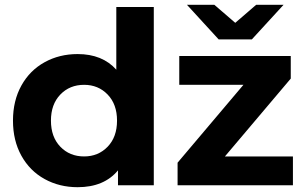

<svg xmlns="http://www.w3.org/2000/svg" viewBox="-20 -771 1273 799"><path d="M620 -742V0H471V-62Q413 8 303 8Q227 8 165.5 -26Q104 -60 69 -123Q34 -186 34 -269Q34 -352 69 -415Q104 -478 165.5 -512Q227 -546 303 -546Q406 -546 464 -481V-742ZM467 -269Q467 -337 428 -377.5Q389 -418 330 -418Q270 -418 231 -377.5Q192 -337 192 -269Q192 -201 231 -160.5Q270 -120 330 -120Q389 -120 428 -160.5Q467 -201 467 -269ZM1199 -120V0H719V-94L993 -418H726V-538H1190V-444L916 -120ZM1160 -751 1028 -607H890L758 -751H872L959 -676L1046 -751Z"/></svg>

Font: Idrija
Style: Bold
Weight: 700
Designer: Julieta Ulanovsky
Foundry: Julieta Ulanovsky
Version: Version 7.200